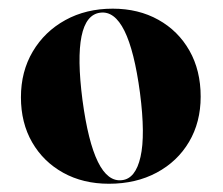

<svg xmlns="http://www.w3.org/2000/svg" viewBox="-20 -734 528 454"><path d="M246.5 -713.5Q307.5 -713.5 354.5 -687.2Q401.5 -661 428 -614.2Q454.5 -567.5 454.5 -505.5Q454.5 -445 427 -398.5Q399.5 -352 350.5 -325.8Q301.5 -299.5 237.5 -299.5Q176.5 -299.5 129.5 -325.5Q82.5 -351.5 56 -397.5Q29.5 -443.5 29.5 -504Q29.5 -565 57.5 -612.2Q85.5 -659.5 134.5 -686.5Q183.5 -713.5 246.5 -713.5ZM268.5 -308Q300.5 -311.5 312.2 -362.8Q324 -414 311 -514.5Q284.5 -713 217 -704Q149.5 -695.5 175 -497.5Q201.5 -299.5 268.5 -308Z"/></svg>

Font: Fraunces 144pt
Style: Bold
Weight: 700
Version: Version 1.000;[b76b70a41]